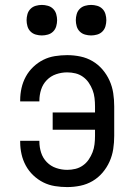

<svg xmlns="http://www.w3.org/2000/svg" viewBox="-20 -752 540 780"><path d="M253 8Q228 8 203 4Q178 0 156 -11Q134 -22 115.5 -39.5Q97 -57 85 -79Q73 -101 67.5 -125.5Q62 -150 62 -175V-180H140V-177Q140 -154 147 -132Q154 -110 170 -93.5Q186 -77 208 -69.5Q230 -62 253 -62Q270 -62 286.5 -66Q303 -70 317 -80Q331 -90 340.5 -104Q350 -118 356 -133.5Q362 -149 364 -166Q366 -183 366 -200V-225H194V-295H366V-320Q366 -337 364 -354Q362 -371 356 -386.5Q350 -402 340.5 -416Q331 -430 317 -440Q303 -450 286.5 -454Q270 -458 253 -458Q230 -458 208 -450.5Q186 -443 170 -426.5Q154 -410 147 -388Q140 -366 140 -343V-340H62V-345Q62 -370 67.5 -394.5Q73 -419 85 -441Q97 -463 115.5 -480.5Q134 -498 156 -509Q178 -520 203 -524Q228 -528 253 -528Q280 -528 306.5 -522.5Q333 -517 356 -503.5Q379 -490 396.5 -469.5Q414 -449 425 -424.5Q436 -400 440 -373.5Q444 -347 444 -320V-200Q444 -173 440 -146.5Q436 -120 425 -95.5Q414 -71 396.5 -50.5Q379 -30 356 -16.5Q333 -3 306.5 2.5Q280 8 253 8ZM350 -608Q338 -608 325.5 -611.5Q313 -615 304 -624Q295 -633 291.5 -645.5Q288 -658 288 -670Q288 -682 291.5 -694.5Q295 -707 304 -716Q313 -725 325.5 -728.5Q338 -732 350 -732Q362 -732 374.5 -728.5Q387 -725 396 -716Q405 -707 408.5 -694.5Q412 -682 412 -670Q412 -658 408.5 -645.5Q405 -633 396 -624Q387 -615 374.5 -611.5Q362 -608 350 -608ZM150 -608Q138 -608 125.5 -611.5Q113 -615 104 -624Q95 -633 91.5 -645.5Q88 -658 88 -670Q88 -682 91.5 -694.5Q95 -707 104 -716Q113 -725 125.5 -728.5Q138 -732 150 -732Q162 -732 174.5 -728.5Q187 -725 196 -716Q205 -707 208.5 -694.5Q212 -682 212 -670Q212 -658 208.5 -645.5Q205 -633 196 -624Q187 -615 174.5 -611.5Q162 -608 150 -608Z"/></svg>

Font: HulyMono
Style: Regular
Weight: 400
Monospace: yes
Designer: Belleve Invis
Foundry: Belleve Invis
Version: Version 33.2.5; ttfautohint (v1.8.4)